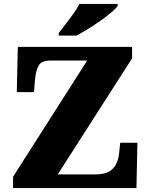

<svg xmlns="http://www.w3.org/2000/svg" viewBox="-20 -951 761 971"><path d="M46 0V-57L421 -645H239Q190 -645 175.5 -619.5Q161 -594 157 -547L152 -485H65L70 -714H648V-656L272 -69H462Q511 -69 536 -86Q561 -103 571 -129Q581 -155 583 -182L588 -229H675L670 0ZM277 -784Q292 -803 312 -829Q332 -855 351.5 -882Q371 -909 381 -931H575V-921Q566 -908 542.5 -888Q519 -868 488 -846Q457 -824 425 -804.5Q393 -785 367 -771H277Z"/></svg>

Font: Noto Serif Devanagari Black
Style: Regular
Weight: 900
Designer: Universal Thirst, Indian Type Foundry and the Monotype Design Team
Foundry: Monotype Imaging Inc.
Version: Version 2.004; ttfautohint (v1.8.4.7-5d5b)